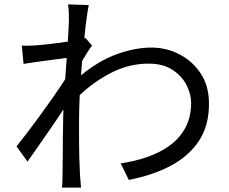

<svg xmlns="http://www.w3.org/2000/svg" viewBox="-20 -814 1040 872"><path d="M293 -720Q293 -737 292.5 -756Q292 -775 289 -794L383 -791Q379 -772 373.5 -732.5Q368 -693 363 -640Q365 -641 366 -641Q367 -641 368 -642L398 -607Q388 -594 376 -575Q364 -556 353 -537Q352 -521 350.5 -505Q349 -489 348 -472Q431 -540 513.5 -569Q596 -598 667 -598Q736 -598 795.5 -567Q855 -536 892 -479.5Q929 -423 929 -345Q930 -245 884 -175Q838 -105 756 -61.5Q674 -18 565 3L528 -72Q591 -81 649 -101Q707 -121 752 -154Q797 -187 822.5 -235Q848 -283 848 -347Q848 -386 827.5 -427Q807 -468 764 -496.5Q721 -525 655 -525Q568 -525 489 -485.5Q410 -446 342 -382Q339 -319 339 -264Q339 -219 339 -181Q339 -143 340 -105.5Q341 -68 343 -23Q344 -10 345.5 7Q347 24 348 38H261Q263 27 263.5 9Q264 -9 264 -21Q265 -69 265 -106.5Q265 -144 265.5 -183.5Q266 -223 267 -277Q267 -285 267.5 -295Q268 -305 268 -317Q244 -280 215 -238Q186 -196 157.5 -155Q129 -114 105 -80L55 -149Q76 -175 106 -214.5Q136 -254 168 -298Q200 -342 228.5 -383Q257 -424 276 -454Q278 -478 279.5 -502.5Q281 -527 283 -551Q260 -548 226 -543.5Q192 -539 155.5 -534Q119 -529 87 -524L79 -607Q96 -606 111 -606.5Q126 -607 144 -608Q169 -610 209 -614.5Q249 -619 288 -625Q290 -660 291.5 -686Q293 -712 293 -720Z"/></svg>

Font: Chiron Sans HK TT
Style: Regular
Weight: 400
Designer: Ryoko NISHIZUKA 西塚涼子 (kana, bopomofo & ideographs); Paul D. Hunt (Latin, Greek & Cyrillic); Sandoll Communications 산돌커뮤니
Foundry: Adobe
Version: Version 2.022;hotconv 1.0.109;makeotfexe 2.5.65596